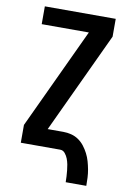

<svg xmlns="http://www.w3.org/2000/svg" viewBox="-98 -795 695 1019"><g transform="rotate(10 250.0 -285.0)"><path d="M330 165Q330 149 329 133.5Q328 118 326.5 102Q325 86 322 70.5Q319 55 313.5 40.5Q308 26 297.5 13Q287 0 271 0H59V-96L313 -639H59V-735H441V-639L187 -96H271Q293 -96 314.5 -90.5Q336 -85 354 -72.5Q372 -60 385.5 -42.5Q399 -25 409 -5.5Q419 14 425 35Q431 56 435 77.5Q439 99 440 121Q441 143 441 165Z"/></g></svg>

Font: Iosevka SS08 Regular
Style: Bold
Weight: 700
Monospace: yes
Designer: Belleve Invis
Foundry: Belleve Invis
Version: Version 16.3.4; ttfautohint (v1.8.4)